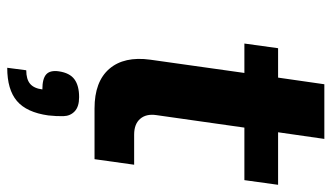

<svg xmlns="http://www.w3.org/2000/svg" viewBox="-210 -456 904 523"><g transform="rotate(90 241.5 -194.0)"><path d="M293 -168Q289.1 -140.6 303.2 -124.3Q317.4 -107.9 346.2 -107.9H428.2L413.1 0H274.9Q201.7 0 167 -40.3Q132.3 -80.6 142.1 -151.9L178.2 -408.2H98.1L110.8 -500H190.9L209 -626H357.9L339.8 -500H482.9L470.2 -408.2H327.1ZM244.1 42Q270 42 282.7 54Q295.4 65.9 295.9 84.7Q296.4 103.5 293.9 126Q285.6 185.1 254.6 211.4Q223.6 237.8 164.1 237.8L170.9 186Q195.3 186 207.8 175.5Q220.2 165 223.1 142.1Q193.8 142.1 182.1 131.6Q170.4 121.1 173.8 97.2Q178.2 67.4 195.6 54.7Q212.9 42 244.1 42Z"/></g></svg>

Font: Fivo Sans Modern
Style: Italic
Weight: 700
Designer: Alexander Slobzheninov
Foundry: Alexander Slobzheninov
Version: 1.0